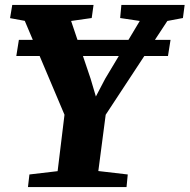

<svg xmlns="http://www.w3.org/2000/svg" viewBox="-20 -763 773 783"><path d="M94 0 100 -51.5 215 -65 243 -295 81 -678 21 -689 30 -743H361.5L354 -689.5L270 -677.5L349.5 -442L371 -369.5L409 -442L550 -677.5L470 -689.5L475 -743H733L726 -689.5L662.5 -677.5L411 -295L381 -65.5L501 -51.5L496 0ZM675.5 -600.5 665 -534.5H46.5L57 -600.5Z"/></svg>

Font: Merriweather Light 18pt Black
Style: Italic
Weight: 900
Italic angle: -7.8°
Version: Version 2.101